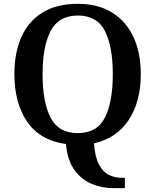

<svg xmlns="http://www.w3.org/2000/svg" viewBox="-20 -745 810 1001"><path d="M570 236Q513 236 459 214Q405 192 368 141Q331 90 324 6Q188 -13 121.5 -110.5Q55 -208 55 -359Q55 -470 91.5 -552Q128 -634 201.5 -679.5Q275 -725 386 -725Q491 -725 564.5 -679.5Q638 -634 676 -551.5Q714 -469 714 -358Q714 -215 651 -119.5Q588 -24 470 2Q475 73 496 112.5Q517 152 548 167Q579 182 615 182H631V236ZM385 -51Q486 -51 527 -132Q568 -213 568 -358Q568 -503 527 -583.5Q486 -664 386 -664Q286 -664 244 -583.5Q202 -503 202 -358Q202 -213 243.5 -132Q285 -51 385 -51Z"/></svg>

Font: Noto Serif Thai SemiBold
Style: Regular
Weight: 600
Designer: Monotype Design Team
Foundry: Monotype Imaging Inc.
Version: Version 2.001; ttfautohint (v1.8.4.7-5d5b)